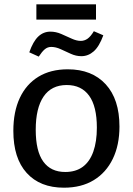

<svg xmlns="http://www.w3.org/2000/svg" viewBox="-20 -862 616 892"><path d="M295 -540Q407 -540 471 -470.5Q535 -401 535 -274Q535 -188 504 -124Q473 -60 415.5 -25Q358 10 277 10Q166 10 104 -58.5Q42 -127 42 -254Q42 -343 72 -407Q102 -471 158.5 -505.5Q215 -540 295 -540ZM290 -467Q219 -467 182.5 -413.5Q146 -360 146 -259Q146 -160 181 -111.5Q216 -63 283 -63Q332 -63 364.5 -87Q397 -111 413.5 -157.5Q430 -204 430 -269Q430 -368 394 -417.5Q358 -467 290 -467ZM160 -599 116 -619Q134 -670 158 -692.5Q182 -715 214 -715Q240 -715 265 -704Q290 -693 313 -682.5Q336 -672 355 -672Q372 -672 386.5 -682Q401 -692 416 -717L460 -698Q441 -646 415.5 -623.5Q390 -601 358 -601Q333 -601 309 -612Q285 -623 262 -633.5Q239 -644 218 -644Q201 -644 188 -633Q175 -622 160 -599ZM426 -842V-771H149V-842Z"/></svg>

Font: Bitter Thin Medium
Style: Regular
Weight: 500
Version: Version 3.021